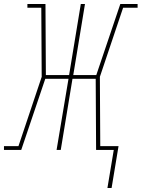

<svg xmlns="http://www.w3.org/2000/svg" viewBox="-52 -755 713 967"><path d="M489 192 521 0H432L430 -358H313L254 0H233L293 -358H176L55 0H-32V-19H41L158 -368L156 -716H86V-735H177L179 -377H296L355 -735H376L317 -377H433L554 -735H641V-716H568L451 -368L453 -19H545L510 192Z"/></svg>

Font: Iosevka Slab ThExObl
Style: Regular
Weight: 100
Width: 7
Italic angle: -9°
Monospace: yes
Designer: Belleve Invis
Foundry: Belleve Invis
Version: Version 11.1.1; ttfautohint (v1.8.3)